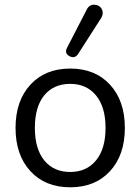

<svg xmlns="http://www.w3.org/2000/svg" viewBox="-20 -786 596 815"><path d="M411 -712 311 -556Q297 -536 275 -547.5Q253 -559 264 -582L348 -745Q359 -767 380.5 -766Q402 -765 411.5 -748.5Q421 -732 411 -712ZM447 -59.5Q384 9 278 9Q172 9 109 -59.5Q46 -128 46 -243Q46 -358 109 -426.5Q172 -495 278 -495Q384 -495 447 -426.5Q510 -358 510 -243Q510 -128 447 -59.5ZM278 -56Q347 -56 387.5 -105Q428 -154 428 -243Q428 -332 387.5 -381Q347 -430 278 -430Q208 -430 168 -381.5Q128 -333 128 -243Q128 -154 168 -105Q208 -56 278 -56Z"/></svg>

Font: Nunito
Style: Regular
Weight: 400
Designer: Vernon Adams
Foundry: Vernon Adams
Version: Version 3.602